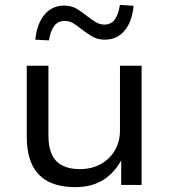

<svg xmlns="http://www.w3.org/2000/svg" viewBox="-20 -760 695 789"><path d="M289 9Q226 9 181.5 -12.5Q137 -34 113.5 -80Q90 -126 90 -198V-490H179V-202Q179 -156 193 -125.5Q207 -95 236 -80Q265 -65 308 -65Q357 -65 394.5 -86Q432 -107 452.5 -143Q473 -179 473 -224V-490H562V0H478V-111H483Q456 -55 408 -23Q360 9 289 9ZM181 -594 125 -597Q132 -663 163 -700Q194 -737 244 -737Q274 -737 296 -723.5Q318 -710 339 -693Q357 -679 373.5 -669Q390 -659 409 -659Q436 -659 451 -679Q466 -699 473 -740L529 -736Q523 -671 492 -634Q461 -597 411 -597Q381 -597 359 -610Q337 -623 315 -640Q297 -655 281 -664.5Q265 -674 246 -674Q219 -674 203.5 -654.5Q188 -635 181 -594Z"/></svg>

Font: Nunito Sans 10pt SemiExpanded
Style: Regular
Weight: 400
Width: 6
Designer: Vernon Adams
Foundry: Vernon Adams
Version: Version 3.101;gftools[0.9.27]